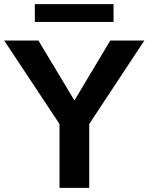

<svg xmlns="http://www.w3.org/2000/svg" viewBox="-23 -904 715 924"><path d="M523.4 -884.1H144.6V-798.6H523.4ZM507.8 -709.1 335.2 -420.5 161.8 -709.1H-2.9L263.4 -307.2V0H406.4V-307.2L671.7 -709.1Z"/></svg>

Font: Estedad-FD VF
Style: Regular
Weight: 100
Designer: Amin Abedi
Version: Version 7.3